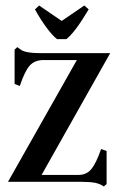

<svg xmlns="http://www.w3.org/2000/svg" viewBox="-20 -660 428 697"><path d="M9 0 259 -442H138Q106 -442 88 -422Q70 -402 52 -348L33 -355V-480L43 -489L55 -480Q72 -467 129 -467H380L131 -25H265Q294 -25 311.5 -46Q329 -67 347 -119L367 -112V8L357 17Q343 7 324.5 3.5Q306 0 274 0ZM302 -626Q252 -542 221 -518H187Q170 -531 148 -561Q126 -591 107 -626L122 -640L204 -584L286 -640Z"/></svg>

Font: Katibeh
Style: Regular
Weight: 400
Designer: Arabic design by Kourosh Beigpour, Latin design by Eduardo Tunni, engineering by Lasse Fister
Version: Version 1.000